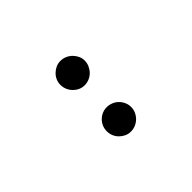

<svg xmlns="http://www.w3.org/2000/svg" viewBox="32 -1141 613 613"><g transform="rotate(45 338.5 -834.0)"><path d="M288.5 -833Q288.5 -822 284 -812.2Q279.5 -802.5 271.8 -795Q264 -787.5 253.8 -783.2Q243.5 -779 232.5 -779Q222 -779 212.2 -783.2Q202.5 -787.5 195 -795Q187.5 -802.5 183 -812.2Q178.5 -822 178.5 -833Q178.5 -844.5 183 -854.8Q187.5 -865 195 -872.5Q202.5 -880 212.2 -884.5Q222 -889 232.5 -889Q243.5 -889 253.8 -884.5Q264 -880 271.8 -872.5Q279.5 -865 284 -854.8Q288.5 -844.5 288.5 -833ZM497.5 -833Q497.5 -822 493 -812.2Q488.5 -802.5 481 -795Q473.5 -787.5 463.5 -783.2Q453.5 -779 442.5 -779Q431 -779 421 -783.2Q411 -787.5 403.5 -795Q396 -802.5 391.8 -812.2Q387.5 -822 387.5 -833Q387.5 -844.5 391.8 -854.8Q396 -865 403.5 -872.5Q411 -880 421 -884.5Q431 -889 442.5 -889Q453.5 -889 463.5 -884.5Q473.5 -880 481 -872.5Q488.5 -865 493 -854.8Q497.5 -844.5 497.5 -833Z"/></g></svg>

Font: Lato
Style: Regular
Weight: 400
Designer: Lukasz Dziedzic with Adam Twardoch and Botio Nikoltchev
Foundry: tyPoland Lukasz Dziedzic
Version: Version 2.015; 2015-08-06; http://www.latofonts.com/